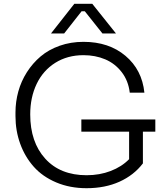

<svg xmlns="http://www.w3.org/2000/svg" viewBox="-20 -968 871 1005"><path d="M315.9 -793H247.1L369.1 -948.2H462.9L586.9 -793H516.1L423.8 -909.2H407.2ZM433.1 17.1Q345.7 17.1 274.2 -13.2Q202.6 -43.5 156.5 -95.5Q110.4 -147.5 85.7 -215.6Q61 -283.7 61 -360.8V-378.9Q61 -435.5 75.9 -489.3Q90.8 -543 120.8 -590.1Q150.9 -637.2 192.6 -672.6Q234.4 -708 292.2 -728.5Q350.1 -749 417 -749Q549.8 -749 636.7 -675.8Q723.6 -602.5 735.8 -482.9H659.2Q651.9 -545.4 616.9 -590.6Q582 -635.7 530.5 -657.5Q479 -679.2 417 -679.2Q333 -679.2 269.3 -639.2Q205.6 -599.1 171.9 -528.8Q138.2 -458.5 138.2 -369.1Q138.2 -224.1 216.8 -137.5Q295.4 -50.8 433.1 -50.8Q501.5 -50.8 559.3 -73Q617.2 -95.2 655.8 -134.8V-278.8H405.8V-342.8H793V-278.8H728V-112.8Q680.7 -50.8 605.2 -16.8Q529.8 17.1 433.1 17.1Z"/></svg>

Font: Sora Light
Style: Regular
Weight: 300
Designer: Jonathan Barnbrook, Julián Moncada
Foundry: Barnbrook Fonts
Version: Version 2.000